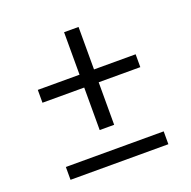

<svg xmlns="http://www.w3.org/2000/svg" viewBox="-111 -654 818 823"><g transform="rotate(-20 298.0 -243.0)"><path d="M74.7 -293V-351.6H265.1V-545.4H331.1V-351.6H521V-293H331.1V-99.1H265.1V-293ZM74.7 0H521V58.6H74.7Z"/></g></svg>

Font: Giphurs Light
Style: Regular
Weight: 300
Version: Version 0.920; ttfautohint (v1.8.4.7-5d5b)